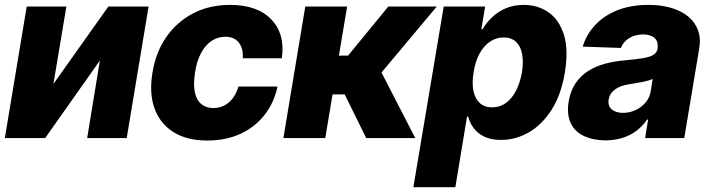

<svg xmlns="http://www.w3.org/2000/svg" viewBox="-25 -573 2947 797"><path d="M196.8 -224.6 424.8 -545.9H591.8L501 0H336.9L389.6 -321.8L162.6 0H-4.9L85.9 -545.9H250.5Z M835.9 10.3Q749.5 10.3 693.8 -25.4Q638.2 -61 616 -124.3Q593.8 -187.5 607.9 -271Q621.1 -355 664.6 -418.2Q708 -481.4 775.9 -517.1Q843.8 -552.7 929.7 -552.7Q1043.5 -552.7 1101.3 -492.2Q1159.2 -431.6 1145 -331.1H982.9Q985.4 -372.6 966.1 -396.5Q946.8 -420.4 910.2 -420.4Q879.4 -420.4 853.8 -403.6Q828.1 -386.7 810.1 -353.8Q792 -320.8 784.7 -272.5Q776.9 -224.1 783.7 -190.9Q790.5 -157.7 810.5 -141.1Q830.6 -124.5 860.8 -124.5Q884.8 -124.5 905.3 -134.8Q925.8 -145 941.2 -165Q956.5 -185.1 964.8 -213.9H1127Q1112.8 -146.5 1073.2 -95.9Q1033.7 -45.4 973.4 -17.6Q913.1 10.3 835.9 10.3Z M1151.4 0 1242.2 -545.9H1416L1381.8 -342.3H1419.9L1586.9 -545.9H1788.1L1558.6 -272L1698.7 0H1495.1L1405.8 -181.2H1355.5L1325.2 0Z M1690.9 204.1 1816.9 -545.9H1988.8L1973.1 -452.1H1978.5Q1992.7 -477.1 2016.4 -500.2Q2040 -523.4 2073.5 -538.1Q2106.9 -552.7 2149.9 -552.7Q2206.5 -552.7 2250.7 -522.7Q2294.9 -492.7 2315.2 -430.7Q2335.4 -368.7 2319.8 -272.5Q2304.7 -179.7 2264.6 -117.2Q2224.6 -54.7 2169.9 -23.4Q2115.2 7.8 2054.7 7.8Q2013.7 7.8 1985.6 -5.6Q1957.5 -19 1941.2 -41.3Q1924.8 -63.5 1918.5 -88.9H1913.6L1865.2 204.1ZM2017.6 -127.4Q2049.8 -127.4 2075 -145.5Q2100.1 -163.6 2116.9 -196.3Q2133.8 -229 2141.6 -272.5Q2148.4 -316.4 2142.3 -348.9Q2136.2 -381.3 2116.9 -399.4Q2097.7 -417.5 2065.9 -417.5Q2034.2 -417.5 2008.3 -399.7Q1982.4 -381.8 1965.1 -349.6Q1947.8 -317.4 1940.9 -272.5Q1933.6 -228.5 1940.2 -196Q1946.8 -163.6 1966.3 -145.5Q1985.8 -127.4 2017.6 -127.4Z M2488.8 9.8Q2437 9.3 2399.2 -8.3Q2361.3 -25.9 2344.2 -61.8Q2327.1 -97.7 2335.4 -151.4Q2343.3 -196.8 2364.5 -227.8Q2385.7 -258.8 2417 -278.6Q2448.2 -298.3 2486.6 -308.6Q2524.9 -318.8 2566.9 -322.3Q2613.8 -326.7 2642.8 -331.3Q2671.9 -335.9 2686.8 -345Q2701.7 -354 2704.6 -370.6V-373Q2708.5 -399.9 2692.6 -414.8Q2676.8 -429.7 2644.5 -430.2Q2610.8 -429.7 2586.7 -414.8Q2562.5 -399.9 2552.2 -374L2394 -379.4Q2408.7 -429.2 2445.1 -468.5Q2481.4 -507.8 2537.4 -530.3Q2593.3 -552.7 2667 -552.7Q2718.8 -552.7 2760.5 -540.5Q2802.2 -528.3 2831.1 -504.9Q2859.9 -481.4 2872.3 -447.8Q2884.8 -414.1 2877.4 -371.1L2815.4 0H2652.8L2665.5 -76.7H2661.1Q2641.6 -48.3 2616 -29.3Q2590.3 -10.3 2558.6 -0.5Q2526.9 9.3 2488.8 9.8ZM2561.5 -104.5Q2588.9 -104.5 2613.3 -116Q2637.7 -127.4 2654.8 -147.5Q2671.9 -167.5 2676.3 -194.3L2684.1 -245.6Q2676.8 -241.7 2665.5 -238.5Q2654.3 -235.4 2641.1 -232.7Q2627.9 -230 2614.7 -228Q2601.6 -226.1 2589.4 -223.6Q2564 -220.2 2545.4 -211.7Q2526.9 -203.1 2515.6 -190.4Q2504.4 -177.7 2501.5 -159.7Q2497.6 -133.3 2514.4 -118.9Q2531.2 -104.5 2561.5 -104.5Z"/></svg>

Font: Inter Tight ExtraBold
Style: Italic
Weight: 800
Italic angle: -9.39999°
Designer: Rasmus Andersson
Foundry: rsms
Version: Version 3.004